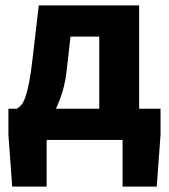

<svg xmlns="http://www.w3.org/2000/svg" viewBox="-20 -516 624 708"><path d="M152 0V172H25L11 -19V-115H42Q51 -120 59 -129.5Q67 -139 74 -159.5Q81 -180 87.5 -213Q94 -246 100 -299L123 -496H493V-115H572V-19L558 172H432V0ZM227 -266Q222 -217 211 -180Q200 -143 186 -115H346V-381H240Z"/></svg>

Font: Font
Style: ¶
Weight: 700
Designer: Paul D. Hunt
Foundry: Adobe Systems Incorporated
Version: Version 3.000